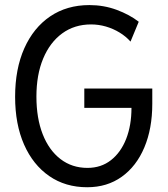

<svg xmlns="http://www.w3.org/2000/svg" viewBox="-20 -748 680 775"><path d="M332 7.8Q244.1 7.8 178.7 -37.4Q113.3 -82.5 77.1 -164.6Q41 -246.6 41 -357.4Q41 -469.7 78.1 -553Q115.2 -636.2 182.6 -681.9Q250 -727.5 340.8 -727.5Q398.9 -727.5 450.9 -708.3Q502.9 -689 540 -660.2L506.8 -580.1Q488.3 -601.1 462.6 -616.7Q437 -632.3 407.5 -640.9Q377.9 -649.4 347.7 -649.4Q280.8 -649.4 231.2 -613.3Q181.6 -577.1 154.3 -511.7Q127 -446.3 127 -358.4Q127 -271 152.3 -206.3Q177.7 -141.6 224.1 -106Q270.5 -70.3 333 -70.3Q388.2 -70.3 428 -101.6Q467.8 -132.8 489.3 -187.5Q510.7 -242.2 510.7 -312.5H320.3V-390.6H594.7V-329.1Q594.7 -229 562.7 -153.1Q530.8 -77.1 471.7 -34.7Q412.6 7.8 332 7.8Z"/></svg>

Font: Reddit Sans Condensed
Style: Regular
Weight: 400
Designer: Stephen Hutchings
Foundry: Reddit
Version: Version 1.014